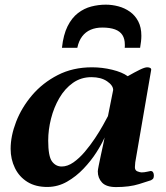

<svg xmlns="http://www.w3.org/2000/svg" viewBox="-20 -778 700 811"><path d="M181.6 11.7Q130.9 12.2 95.9 -9.5Q61 -31.2 43 -68.4Q24.9 -105.5 24.9 -149.4Q24.9 -203.6 48.1 -263.7Q71.3 -323.7 115.7 -376Q160.2 -428.2 223.9 -460.9Q287.6 -493.7 368.7 -493.7Q412.1 -493.7 454.1 -483.4Q496.1 -473.1 519.5 -456.1Q549.3 -473.1 570.3 -483.4Q591.3 -493.7 601.6 -493.7Q608.4 -493.7 613.5 -491.5Q618.7 -489.3 618.7 -483.4L551.3 -92.3Q549.8 -80.1 549.8 -71.8Q549.8 -58.1 560.8 -54Q571.8 -49.8 578.1 -49.8Q589.4 -49.8 601.8 -52.7Q614.3 -55.7 616.2 -55.7Q623.5 -55.7 626.7 -50Q629.9 -44.4 629.9 -37.6Q629.9 -25.4 625 -21.5Q620.1 -17.6 617.7 -16.6Q607.9 -13.2 567.4 -0.5Q526.9 12.2 470.2 12.2Q429.2 12.2 411.1 -6.8Q393.1 -25.9 393.1 -54.2Q393.1 -59.6 397 -78.9Q400.9 -98.1 406 -122.3Q411.1 -146.5 415.8 -167.5Q420.4 -188.5 421.9 -197.3Q409.7 -169.4 387 -134Q364.3 -98.6 333 -65.7Q301.8 -32.7 263.4 -10.7Q225.1 11.2 181.6 11.7ZM240.7 -74.7Q265.1 -74.7 290 -92Q314.9 -109.4 338.1 -136.7Q361.3 -164.1 381.1 -193.8Q400.9 -223.6 415 -249Q429.2 -274.4 436 -287.6L458 -397.9Q458 -417 432.4 -434.6Q406.7 -452.1 366.2 -452.1Q322.3 -452.1 288.1 -428Q253.9 -403.8 230.7 -364Q207.5 -324.2 195.6 -277.1Q183.6 -230 183.6 -184.1Q183.6 -118.2 199.5 -96.4Q215.3 -74.7 240.7 -74.7ZM426.8 -758.3Q453.6 -758.3 480.2 -751.2Q506.8 -744.1 528.8 -728.5Q550.8 -712.9 564 -687.7Q577.1 -662.6 577.1 -627Q577.1 -615.7 575.7 -603Q574.2 -590.3 571.8 -576.2H506.8Q507.3 -580.1 507.3 -583.3Q507.3 -586.4 507.3 -589.4Q507.3 -613.8 497.1 -629.9Q486.8 -646 465.6 -653.8Q444.3 -661.6 412.1 -661.6Q384.3 -661.6 362.8 -652.3Q341.3 -643.1 326.9 -624Q312.5 -605 306.6 -576.2H241.7Q247.6 -631.3 265.4 -667Q283.2 -702.6 309.3 -722.7Q335.4 -742.7 365.7 -750.5Q396 -758.3 426.8 -758.3Z"/></svg>

Font: Gelasio
Style: Italic
Weight: 400
Italic angle: -8.5°
Designer: Eben Sorkin
Foundry: Eben Sorkin
Version: Version 1.008